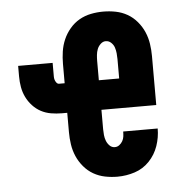

<svg xmlns="http://www.w3.org/2000/svg" viewBox="-44 -570 588 621"><g transform="rotate(-5 250.0 -260.0)"><path d="M313 8Q293 8 273 4Q253 0 235.5 -10Q218 -20 204.5 -36Q191 -52 183 -70.5Q175 -89 172 -109Q169 -129 169 -149V-212H151Q134 -212 116.5 -215Q99 -218 84 -226Q69 -234 57 -247Q45 -260 37.5 -275.5Q30 -291 27 -308Q24 -325 24 -343V-377H136V-343Q136 -337 136 -332Q136 -327 137.5 -322Q139 -317 142.5 -312.5Q146 -308 151 -308H169V-371Q169 -391 172 -411Q175 -431 183 -449.5Q191 -468 204.5 -484Q218 -500 235.5 -510Q253 -520 273 -524Q293 -528 313 -528Q334 -528 354 -524Q374 -520 391.5 -510Q409 -500 422.5 -484Q436 -468 444 -449.5Q452 -431 455 -411Q458 -391 458 -371V-212H280V-149Q280 -140 281 -130Q282 -120 285.5 -111Q289 -102 296 -95Q303 -88 313 -88Q321 -88 327.5 -93Q334 -98 338 -105Q342 -112 343 -120Q344 -128 344 -136H456Q456 -107 446.5 -79.5Q437 -52 417 -31Q397 -10 369.5 -1Q342 8 313 8ZM280 -308H346V-371Q346 -380 345 -390Q344 -400 341 -409Q338 -418 330.5 -425Q323 -432 313 -432Q304 -432 296.5 -425Q289 -418 285.5 -409Q282 -400 281 -390Q280 -380 280 -371Z"/></g></svg>

Font: Iosevka Algr
Style: Bold
Weight: 700
Monospace: yes
Designer: Belleve Invis
Foundry: Belleve Invis
Version: Version 26.0.2; ttfautohint (v1.8.3)